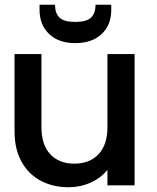

<svg xmlns="http://www.w3.org/2000/svg" viewBox="-20 -778 659 806"><path d="M545 -551V0H431V-65Q404 -31 360.5 -11.5Q317 8 268 8Q203 8 151.5 -19Q100 -46 70.5 -99Q41 -152 41 -227V-551H154V-244Q154 -170 191 -130.5Q228 -91 292 -91Q356 -91 393.5 -130.5Q431 -170 431 -244V-551ZM296 -597Q226 -597 186 -635.5Q146 -674 146 -737V-758H211Q211 -722 230 -704Q249 -686 296 -686Q343 -686 362 -704Q381 -722 381 -758H447V-736Q447 -673 406.5 -635Q366 -597 296 -597Z"/></svg>

Font: Poppins Medium A&M
Style: Regular
Weight: 500
Designer: Ninad Kale (Devanagari), Jonny Pinhorn (Latin)
Foundry: Indian Type Foundry
Version: 4.004